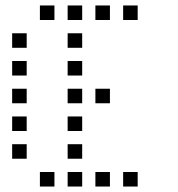

<svg xmlns="http://www.w3.org/2000/svg" viewBox="-20 -696 640 692"><path d="M124.8 -676.2Q123.8 -676.2 123.8 -676.2Q123.8 -676.2 123.8 -675.2V-624.8Q123.8 -623.8 123.8 -623.8Q123.8 -623.8 124.8 -623.8H175.2Q176.2 -623.8 176.2 -623.8Q176.2 -623.8 176.2 -624.8V-675.2Q176.2 -676.2 176.2 -676.2Q176.2 -676.2 175.2 -676.2ZM224.8 -676.2Q223.8 -676.2 223.8 -676.2Q223.8 -676.2 223.8 -675.2V-624.8Q223.8 -623.8 223.8 -623.8Q223.8 -623.8 224.8 -623.8H275.2Q276.2 -623.8 276.2 -623.8Q276.2 -623.8 276.2 -624.8V-675.2Q276.2 -676.2 276.2 -676.2Q276.2 -676.2 275.2 -676.2ZM324.8 -676.2Q323.8 -676.2 323.8 -676.2Q323.8 -676.2 323.8 -675.2V-624.8Q323.8 -623.8 323.8 -623.8Q323.8 -623.8 324.8 -623.8H375.2Q376.2 -623.8 376.2 -623.8Q376.2 -623.8 376.2 -624.8V-675.2Q376.2 -676.2 376.2 -676.2Q376.2 -676.2 375.2 -676.2ZM424.8 -676.2Q423.8 -676.2 423.8 -676.2Q423.8 -676.2 423.8 -675.2V-624.8Q423.8 -623.8 423.8 -623.8Q423.8 -623.8 424.8 -623.8H475.2Q476.2 -623.8 476.2 -623.8Q476.2 -623.8 476.2 -624.8V-675.2Q476.2 -676.2 476.2 -676.2Q476.2 -676.2 475.2 -676.2ZM24.8 -576.2Q23.8 -576.2 23.8 -576.2Q23.8 -576.2 23.8 -575.2V-524.8Q23.8 -523.8 23.8 -523.8Q23.8 -523.8 24.8 -523.8H75.2Q76.2 -523.8 76.2 -523.8Q76.2 -523.8 76.2 -524.8V-575.2Q76.2 -576.2 76.2 -576.2Q76.2 -576.2 75.2 -576.2ZM224.8 -576.2Q223.8 -576.2 223.8 -576.2Q223.8 -576.2 223.8 -575.2V-524.8Q223.8 -523.8 223.8 -523.8Q223.8 -523.8 224.8 -523.8H275.2Q276.2 -523.8 276.2 -523.8Q276.2 -523.8 276.2 -524.8V-575.2Q276.2 -576.2 276.2 -576.2Q276.2 -576.2 275.2 -576.2ZM24.8 -476.2Q23.8 -476.2 23.8 -476.2Q23.8 -476.2 23.8 -475.2V-424.8Q23.8 -423.8 23.8 -423.8Q23.8 -423.8 24.8 -423.8H75.2Q76.2 -423.8 76.2 -423.8Q76.2 -423.8 76.2 -424.8V-475.2Q76.2 -476.2 76.2 -476.2Q76.2 -476.2 75.2 -476.2ZM224.8 -476.2Q223.8 -476.2 223.8 -476.2Q223.8 -476.2 223.8 -475.2V-424.8Q223.8 -423.8 223.8 -423.8Q223.8 -423.8 224.8 -423.8H275.2Q276.2 -423.8 276.2 -423.8Q276.2 -423.8 276.2 -424.8V-475.2Q276.2 -476.2 276.2 -476.2Q276.2 -476.2 275.2 -476.2ZM24.8 -376.2Q23.8 -376.2 23.8 -376.2Q23.8 -376.2 23.8 -375.2V-324.8Q23.8 -323.8 23.8 -323.8Q23.8 -323.8 24.8 -323.8H75.2Q76.2 -323.8 76.2 -323.8Q76.2 -323.8 76.2 -324.8V-375.2Q76.2 -376.2 76.2 -376.2Q76.2 -376.2 75.2 -376.2ZM224.8 -376.2Q223.8 -376.2 223.8 -376.2Q223.8 -376.2 223.8 -375.2V-324.8Q223.8 -323.8 223.8 -323.8Q223.8 -323.8 224.8 -323.8H275.2Q276.2 -323.8 276.2 -323.8Q276.2 -323.8 276.2 -324.8V-375.2Q276.2 -376.2 276.2 -376.2Q276.2 -376.2 275.2 -376.2ZM324.8 -376.2Q323.8 -376.2 323.8 -376.2Q323.8 -376.2 323.8 -375.2V-324.8Q323.8 -323.8 323.8 -323.8Q323.8 -323.8 324.8 -323.8H375.2Q376.2 -323.8 376.2 -323.8Q376.2 -323.8 376.2 -324.8V-375.2Q376.2 -376.2 376.2 -376.2Q376.2 -376.2 375.2 -376.2ZM24.8 -276.2Q23.8 -276.2 23.8 -276.2Q23.8 -276.2 23.8 -275.2V-224.8Q23.8 -223.8 23.8 -223.8Q23.8 -223.8 24.8 -223.8H75.2Q76.2 -223.8 76.2 -223.8Q76.2 -223.8 76.2 -224.8V-275.2Q76.2 -276.2 76.2 -276.2Q76.2 -276.2 75.2 -276.2ZM224.8 -276.2Q223.8 -276.2 223.8 -276.2Q223.8 -276.2 223.8 -275.2V-224.8Q223.8 -223.8 223.8 -223.8Q223.8 -223.8 224.8 -223.8H275.2Q276.2 -223.8 276.2 -223.8Q276.2 -223.8 276.2 -224.8V-275.2Q276.2 -276.2 276.2 -276.2Q276.2 -276.2 275.2 -276.2ZM24.8 -176.2Q23.8 -176.2 23.8 -176.2Q23.8 -176.2 23.8 -175.2V-124.8Q23.8 -123.8 23.8 -123.8Q23.8 -123.8 24.8 -123.8H75.2Q76.2 -123.8 76.2 -123.8Q76.2 -123.8 76.2 -124.8V-175.2Q76.2 -176.2 76.2 -176.2Q76.2 -176.2 75.2 -176.2ZM224.8 -176.2Q223.8 -176.2 223.8 -176.2Q223.8 -176.2 223.8 -175.2V-124.8Q223.8 -123.8 223.8 -123.8Q223.8 -123.8 224.8 -123.8H275.2Q276.2 -123.8 276.2 -123.8Q276.2 -123.8 276.2 -124.8V-175.2Q276.2 -176.2 276.2 -176.2Q276.2 -176.2 275.2 -176.2ZM124.8 -76.2Q123.8 -76.2 123.8 -76.2Q123.8 -76.2 123.8 -75.2V-24.8Q123.8 -23.8 123.8 -23.8Q123.8 -23.8 124.8 -23.8H175.2Q176.2 -23.8 176.2 -23.8Q176.2 -23.8 176.2 -24.8V-75.2Q176.2 -76.2 176.2 -76.2Q176.2 -76.2 175.2 -76.2ZM224.8 -76.2Q223.8 -76.2 223.8 -76.2Q223.8 -76.2 223.8 -75.2V-24.8Q223.8 -23.8 223.8 -23.8Q223.8 -23.8 224.8 -23.8H275.2Q276.2 -23.8 276.2 -23.8Q276.2 -23.8 276.2 -24.8V-75.2Q276.2 -76.2 276.2 -76.2Q276.2 -76.2 275.2 -76.2ZM324.8 -76.2Q323.8 -76.2 323.8 -76.2Q323.8 -76.2 323.8 -75.2V-24.8Q323.8 -23.8 323.8 -23.8Q323.8 -23.8 324.8 -23.8H375.2Q376.2 -23.8 376.2 -23.8Q376.2 -23.8 376.2 -24.8V-75.2Q376.2 -76.2 376.2 -76.2Q376.2 -76.2 375.2 -76.2ZM424.8 -76.2Q423.8 -76.2 423.8 -76.2Q423.8 -76.2 423.8 -75.2V-24.8Q423.8 -23.8 423.8 -23.8Q423.8 -23.8 424.8 -23.8H475.2Q476.2 -23.8 476.2 -23.8Q476.2 -23.8 476.2 -24.8V-75.2Q476.2 -76.2 476.2 -76.2Q476.2 -76.2 475.2 -76.2Z"/></svg>

Font: Doto Black
Style: Regular
Weight: 900
Monospace: yes
Version: Version 1.000